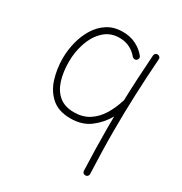

<svg xmlns="http://www.w3.org/2000/svg" viewBox="-171 -631 928 981"><g transform="rotate(30 293.5 -140.5)"><path d="M404.3 -418Q398.9 -413.6 391.4 -414.6Q383.8 -415.5 378.9 -420.9Q361.3 -442.9 334.7 -457Q308.1 -471.2 272 -471.2Q218.8 -471.2 182.1 -437Q145.5 -402.8 127 -349.1Q108.4 -295.4 108.4 -236.3Q108.4 -175.3 123.5 -127.4Q138.7 -79.6 171.9 -52.2Q205.1 -24.9 259.3 -24.9Q310.5 -24.9 347.4 -48.6Q384.3 -72.3 409.2 -112.5Q434.1 -152.8 449.2 -202.1Q449.7 -204.1 450.7 -205.6Q452.6 -273.4 456.3 -341.8Q460 -410.2 464.8 -478.5Q465.3 -485.8 470.7 -490.7Q476.1 -495.6 483.9 -494.6Q491.2 -494.1 496.1 -488.8Q501 -483.4 500 -476.1Q492.2 -367.2 487.8 -259.3Q483.4 -151.4 483.4 -42.5Q483.4 19.5 485.1 81.8Q486.8 144 489.3 206.5Q489.7 214.4 484.6 219.7Q479.5 225.1 472.2 225.1Q464.4 225.6 459 220.7Q453.6 215.8 453.6 208.5Q451.2 146 449.7 82.8Q448.2 19.5 448.2 -42.5Q448.2 -75.7 448.7 -109.4Q419.9 -58.6 373.8 -23.7Q327.6 11.2 259.3 11.2Q189.9 11.2 148.9 -24.2Q107.9 -59.6 90.1 -116.2Q72.3 -172.9 72.3 -236.3Q72.3 -282.7 84 -330.3Q95.7 -377.9 119.9 -417.7Q144 -457.5 181.9 -481.9Q219.7 -506.3 272 -506.3Q316.4 -506.3 350.8 -488.8Q385.3 -471.2 407.2 -443.4Q412.1 -438 410.9 -430.4Q409.7 -422.9 404.3 -418Z"/></g></svg>

Font: Mikhak ExtraLight
Style: Regular
Weight: 200
Designer: Amin Abedi
Version: Version 3.3